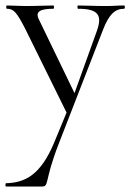

<svg xmlns="http://www.w3.org/2000/svg" viewBox="-22 -406 477 701"><path d="M176 114C126 234 69 261 0 263C-3 263 -3 275 0 275H130C159 275 138 259 192 120L354 -297C376 -354 398 -374 431 -374C435 -374 435 -386 431 -386C406 -386 393 -384 364 -384C318 -384 295 -386 263 -386C260 -386 260 -374 263 -374C334 -374 353 -353 332 -294L250 -66L120 -335C104 -366 130 -374 173 -374C176 -374 176 -386 173 -386C146 -386 114 -384 70 -384L3 -386C0 -386 0 -374 3 -374C28 -374 39 -361 69 -303L221 5Z"/></svg>

Font: Cormorant Garamond
Style: Regular
Weight: 400
Designer: Christian Thalmann (Catharsis Fonts)
Foundry: Catharsis Fonts
Version: Version 4.002;Glyphs 3.4 (3410)